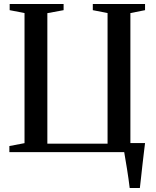

<svg xmlns="http://www.w3.org/2000/svg" viewBox="-20 -763 783 963"><path d="M630.5 180Q628 159 624.5 134Q621 109 617 84.2Q613 59.5 609.2 37.5Q605.5 15.5 603 0H27V-30.5L103 -45V-697.5L28.5 -712V-743H299V-712L217.5 -697V-42.5H519.5V-697.5L445.5 -712V-743H707.5V-712L634 -697.5V-45.5H707.5Q704.5 -21 701 8.2Q697.5 37.5 694 68Q690.5 98.5 687.5 127.2Q684.5 156 681.5 180Z"/></svg>

Font: Merriweather 96pt Medium
Style: Regular
Weight: 500
Version: Version 2.100